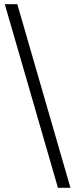

<svg xmlns="http://www.w3.org/2000/svg" viewBox="-20 -822 360 921"><path d="M3 -802H63L318 79H258Z"/></svg>

Font: Bitter
Style: Regular
Weight: 400
Designer: Sol Matas, and Bitter project Authors
Foundry: Sol Matas
Version: Version 2.001